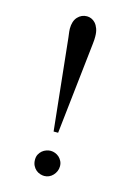

<svg xmlns="http://www.w3.org/2000/svg" viewBox="-108 -734 550 804"><g transform="rotate(15 166.5 -332.0)"><path d="M220.2 -41.5Q220.2 -29.8 215.8 -19.8Q211.4 -9.8 204.1 -2Q196.8 5.9 187 10.3Q177.2 14.6 166.5 14.6Q158.2 14.6 148.4 11.5Q138.7 8.3 130.6 1.5Q122.6 -5.4 117.2 -16.1Q111.8 -26.9 111.8 -41.5Q111.8 -54.7 116.9 -64.5Q122.1 -74.2 129.9 -80.8Q137.7 -87.4 147.5 -90.8Q157.2 -94.2 166.5 -94.2Q175.8 -94.2 185.5 -90.6Q195.3 -86.9 202.9 -80.1Q210.4 -73.2 215.3 -63.5Q220.2 -53.7 220.2 -41.5ZM222.2 -604.5Q222.2 -598.6 221.9 -590.1Q221.7 -581.5 220.2 -571.8L176.3 -175.3H156.7L114.7 -571.8Q112.3 -588.9 111.6 -596.2Q110.8 -603.5 110.8 -608.9Q110.8 -642.1 127.2 -659.9Q143.6 -677.7 167.5 -677.7Q176.8 -677.7 186.3 -673.8Q195.8 -669.9 203.9 -661.1Q211.9 -652.3 217 -638.4Q222.2 -624.5 222.2 -604.5Z"/></g></svg>

Font: Doulos SIL APac
Style: Regular
Weight: 400
Designer: Walt Agee, Victor Gaultney, Peter Martin, Debbi Hosken, Becca Hirsbrunner
Foundry: SIL International
Version: Version 5.000